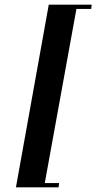

<svg xmlns="http://www.w3.org/2000/svg" viewBox="-20 -656 411 819"><path d="M230 143H48L188 -636H371L369 -618H306L171 125H232Z"/></svg>

Font: Sail
Style: Regular
Weight: 400
Designer: Miguel Hernandez
Foundry: Miguel Hernandez
Version: Version 1.002